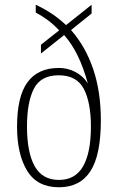

<svg xmlns="http://www.w3.org/2000/svg" viewBox="-20 -781 497 811"><path d="M229 10Q137 10 94.5 -60Q52 -130 52 -246Q52 -373 96 -433.5Q140 -494 229 -494Q265 -494 297.5 -477.5Q330 -461 351 -429Q333 -494 309 -544Q285 -594 251 -633L153 -555V-592L230 -653Q206 -678 182.5 -695.5Q159 -713 131 -728V-761Q169 -743 199 -723Q229 -703 259 -675L367 -761V-724L280 -654Q341 -585 373.5 -489.5Q406 -394 406 -273Q406 -126 362 -58Q318 10 229 10ZM229 -21Q298 -21 331 -78.5Q364 -136 364 -247Q364 -348 334 -405.5Q304 -463 228 -463Q152 -463 123 -406Q94 -349 94 -247Q94 -137 126.5 -79Q159 -21 229 -21Z"/></svg>

Font: Noto Serif Bengali Condensed ExtraLight
Style: Regular
Weight: 200
Width: 3
Designer: Juan Bruce, Universal Thirst, Indian Type Foundry and the Monotype Design Team.
Foundry: Monotype Imaging Inc.
Version: Version 2.003; ttfautohint (v1.8.4.7-5d5b)